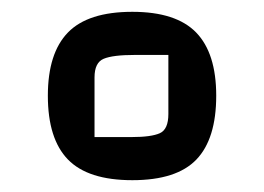

<svg xmlns="http://www.w3.org/2000/svg" viewBox="-20 -693 447 325"><path d="M204 -673Q278 -673 312 -638Q346 -603 346 -531Q346 -458 312.5 -423Q279 -388 204 -388Q129 -388 95 -423Q61 -458 61 -531Q61 -603 95 -638Q129 -673 204 -673ZM203 -461Q236 -461 250.5 -467.5Q265 -474 265 -500V-600H208Q171 -600 155.5 -593.5Q140 -587 140 -562V-461Z"/></svg>

Font: Changa Light
Style: Regular
Weight: 300
Designer: Eduardo Rodriguez Tunni
Foundry: Eduardo Rodriguez Tunni
Version: Version 2.002; ttfautohint (v1.5) -l 8 -r 50 -G 110 -x 14 -H